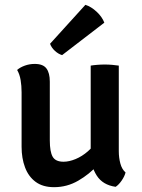

<svg xmlns="http://www.w3.org/2000/svg" viewBox="-20 -767 588 796"><path d="M472.5 -140.5Q472.5 -113 479 -89Q485.5 -65 500.5 -52Q496.5 -36 484.5 -18.5Q472.5 -1 459.5 7.5Q406 0 381 -39.2Q356 -78.5 356 -130V-495Q367.5 -497 383 -498.2Q398.5 -499.5 414 -499.5Q429.5 -499.5 444.8 -498.2Q460 -497 472.5 -495ZM69.5 -384.5Q69.5 -411.5 65.5 -435.2Q61.5 -459 51 -477Q63.5 -488 83 -495Q102.5 -502 124 -502Q158.5 -502 172.5 -483.2Q186.5 -464.5 186.5 -428.5V-184.5Q186.5 -138.5 198.2 -117.5Q210 -96.5 243.5 -96.5Q266.5 -96.5 293.2 -107.5Q320 -118.5 344.5 -139.8Q369 -161 384.5 -191V-82.5Q351 -45 304.5 -18Q258 9 204 9Q157.5 9 127.8 -13Q98 -35 83.8 -73Q69.5 -111 69.5 -158.5ZM334 -747Q358 -739.5 380.8 -718.2Q403.5 -697 412.5 -673L237.5 -538.5Q222 -543 207.8 -556Q193.5 -569 187.5 -585.5Z"/></svg>

Font: Signika Medium
Style: Regular
Weight: 500
Designer: Anna Giedry
Foundry: Anna Giedry
Version: Version 2.000